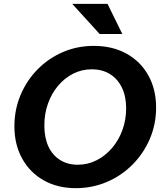

<svg xmlns="http://www.w3.org/2000/svg" viewBox="-20 -970 838 1000"><path d="M375 10Q280 10 208 -30.5Q136 -71 95.5 -144Q55 -217 55 -312Q55 -399 87 -475Q119 -551 175.5 -608.5Q232 -666 307 -698.5Q382 -731 468 -731Q566 -731 639 -690.5Q712 -650 752.5 -577.5Q793 -505 793 -410Q793 -323 760.5 -247Q728 -171 670.5 -113Q613 -55 537 -22.5Q461 10 375 10ZM385 -112Q437 -112 482.5 -135Q528 -158 563 -198.5Q598 -239 617.5 -292.5Q637 -346 637 -406Q637 -468 615 -513.5Q593 -559 553 -584Q513 -609 458 -609Q406 -609 361.5 -586.5Q317 -564 283 -524Q249 -484 230 -431Q211 -378 211 -316Q211 -253 232 -207.5Q253 -162 292.5 -137Q332 -112 385 -112ZM499 -793 356 -950H540L617 -793Z"/></svg>

Font: Instrument Sans
Style: Bold Italic
Weight: 700
Italic angle: -13°
Designer: Rodrigo Fuenzalida
Foundry: fragTYPE
Version: Version 1.000;gftools[0.9.28]